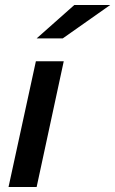

<svg xmlns="http://www.w3.org/2000/svg" viewBox="-20 -745 459 765"><path d="M14 0 123 -501H234L126 0ZM126 -592 276 -725H419L230 -592Z"/></svg>

Font: Red Hat Text Medium
Style: Italic
Weight: 500
Italic angle: -12°
Designer: Pentagram, MCKL
Foundry: Pentagram, MCKL
Version: Version 1.023; ttfautohint (v1.8.3)